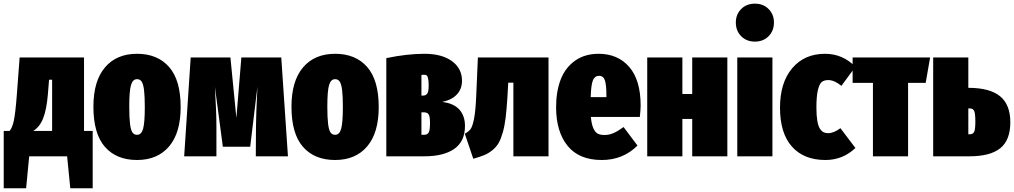

<svg xmlns="http://www.w3.org/2000/svg" viewBox="-25 -845 5482 1038"><path d="M429.2 -137.2H476.1V172.9H355L337.9 0H132.8L116.2 172.9H-4.9V-137.2H26.9Q41 -153.3 49.6 -191.9Q58.1 -230.5 65.9 -331.1L81.1 -534.2H429.2ZM256.8 -137.2V-414.1H240.2L233.9 -335.9Q227.1 -253.4 208.5 -206.1Q189.9 -158.7 154.8 -137.2Z M951.7 -266.1Q951.7 -127 889.2 -53.5Q826.7 20 715.8 20Q604.5 20 542.2 -51Q480 -122.1 480 -268.1Q480 -407.2 542.5 -480.7Q605 -554.2 715.8 -554.2Q826.7 -554.2 889.2 -482.9Q951.7 -411.6 951.7 -266.1ZM715.8 -417Q692.4 -417 683.1 -384.8Q673.8 -352.5 673.8 -268.1Q673.8 -208 678 -175Q682.1 -142.1 690.9 -129.2Q699.7 -116.2 715.8 -116.2Q739.3 -116.2 748.5 -148.4Q757.8 -180.7 757.8 -266.1Q757.8 -325.7 753.7 -358.4Q749.5 -391.1 740.7 -404.1Q731.9 -417 715.8 -417Z M1495.6 -534.2 1531.7 0H1357.9L1358.9 -161.1Q1358.9 -213.9 1366.7 -376L1327.6 -51.8H1179.7L1136.7 -376Q1145 -239.7 1145 -161.1V0H970.7L1005.9 -534.2H1220.7L1252.9 -207L1279.8 -534.2Z M2022.5 -266.1Q2022.5 -127 1960 -53.5Q1897.5 20 1786.6 20Q1675.3 20 1613 -51Q1550.8 -122.1 1550.8 -268.1Q1550.8 -407.2 1613.3 -480.7Q1675.8 -554.2 1786.6 -554.2Q1897.5 -554.2 1960 -482.9Q2022.5 -411.6 2022.5 -266.1ZM1786.6 -417Q1763.2 -417 1753.9 -384.8Q1744.6 -352.5 1744.6 -268.1Q1744.6 -208 1748.8 -175Q1752.9 -142.1 1761.7 -129.2Q1770.5 -116.2 1786.6 -116.2Q1810.1 -116.2 1819.3 -148.4Q1828.6 -180.7 1828.6 -266.1Q1828.6 -325.7 1824.5 -358.4Q1820.3 -391.1 1811.5 -404.1Q1802.7 -417 1786.6 -417Z M2365.7 -293.9Q2427.7 -286.6 2458.3 -252.7Q2488.8 -218.8 2488.8 -164.1Q2488.8 -81.1 2431.4 -40.5Q2374 0 2269.5 0H2063.5V-530.8Q2175.8 -554.2 2269.5 -554.2Q2363.8 -554.2 2418.2 -514.6Q2472.7 -475.1 2472.7 -408.2Q2472.7 -364.3 2445.3 -334.7Q2418 -305.2 2365.7 -293.9ZM2266.6 -440.9Q2259.3 -440.9 2253.4 -439.9V-328.1H2261.7Q2276.9 -328.1 2284.7 -338.9Q2292.5 -349.6 2292.5 -382.8Q2292.5 -408.7 2289.3 -421.6Q2286.1 -434.6 2281.2 -437.7Q2276.4 -440.9 2266.6 -440.9ZM2267.6 -116.2Q2285.2 -116.2 2292.5 -128.4Q2299.8 -140.6 2299.8 -179.2Q2299.8 -214.4 2292.7 -226.1Q2285.6 -237.8 2265.6 -237.8H2253.4V-116.2Z M2558.6 -534.2H2940.4V0H2750.5V-397.9H2722.7L2717.8 -314Q2713.9 -251 2708.5 -207.3Q2703.1 -163.6 2693.1 -128.7Q2683.1 -93.8 2670.9 -72.3Q2658.7 -50.8 2637.9 -33.7Q2617.2 -16.6 2593.3 -6.6Q2569.3 3.4 2533.7 13.2L2487.8 -122.1Q2508.8 -133.3 2519.3 -147.7Q2529.8 -162.1 2537.8 -202.9Q2545.9 -243.7 2549.3 -320.8Z M3438.5 -273.9Q3438.5 -253.4 3434.1 -212.9H3169.4Q3172.9 -173.3 3182.9 -151.4Q3192.9 -129.4 3206.8 -122.3Q3220.7 -115.2 3243.2 -115.2Q3268.6 -115.2 3292.2 -125.7Q3315.9 -136.2 3346.2 -158.2L3421.4 -58.1Q3343.3 20 3228.5 20Q3105.5 20 3043.5 -56.6Q2981.4 -133.3 2981.4 -265.1Q2981.4 -350.6 3006.1 -414.8Q3030.8 -479 3083.5 -516.6Q3136.2 -554.2 3211.4 -554.2Q3315.4 -554.2 3377 -482.9Q3438.5 -411.6 3438.5 -273.9ZM3253.4 -319.8V-328.1Q3253.4 -385.3 3245.4 -410.2Q3237.3 -435.1 3213.4 -435.1Q3190.9 -435.1 3180.7 -411.4Q3170.4 -387.7 3168.5 -319.8Z M3717.3 0V-202.1H3664.1V0H3474.1V-534.2H3664.1V-336.9H3717.3V-534.2H3907.2V0Z M4159.2 -723.1Q4159.2 -678.7 4130.4 -649.4Q4101.6 -620.1 4056.2 -620.1Q4010.7 -620.1 3981.9 -649.4Q3953.1 -678.7 3953.1 -723.1Q3953.1 -767.1 3981.9 -796.1Q4010.7 -825.2 4056.2 -825.2Q4101.6 -825.2 4130.4 -796.1Q4159.2 -767.1 4159.2 -723.1ZM4150.9 -534.2V0H3960.9V-534.2Z M4435.5 -554.2Q4530.8 -554.2 4599.6 -483.9L4523.9 -380.9Q4485.4 -412.1 4452.6 -412.1Q4430.2 -412.1 4417.2 -401.4Q4404.3 -390.6 4396.5 -357.2Q4388.7 -323.7 4388.7 -263.2Q4388.7 -220.7 4393.6 -192.1Q4398.4 -163.6 4407.7 -149.4Q4417 -135.3 4427.5 -130.1Q4438 -125 4452.6 -125Q4481.9 -125 4518.6 -151.9L4599.6 -44.9Q4531.2 20 4437.5 20Q4320.8 20 4256.3 -52.5Q4191.9 -125 4191.9 -263.2Q4191.9 -397.9 4257.8 -476.1Q4323.7 -554.2 4435.5 -554.2Z M5003.4 -534.2 4979.5 -397H4884.3V0H4694.3V-397H4584.5V-534.2Z M5210.9 -370.1Q5326.2 -370.1 5381.6 -324.7Q5437 -279.3 5437 -184.1Q5437 -87.4 5382.8 -43.7Q5328.6 0 5216.3 0H5020V-534.2H5210V-370.1ZM5218.3 -119.1Q5235.8 -119.1 5241.9 -133.1Q5248 -147 5248 -187Q5248 -230.5 5241.9 -244.6Q5235.8 -258.8 5218.3 -258.8H5210V-119.1Z"/></svg>

Font: Fira Sans Compressed Heavy
Style: Regular
Weight: 900
Width: 1
Designer: Carrois Corporate & Edenspiekermann AG
Foundry: Carrois Corporate GbR & Edenspiekermann AG
Version: Version 4.203;PS 004.203;hotconv 1.0.88;makeotf.lib2.5.64775